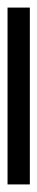

<svg xmlns="http://www.w3.org/2000/svg" viewBox="180 -142 99 509"><g transform="rotate(-90 229.5 112.5)"><path d="M463.9 142.1H-4.9V83H463.9Z"/></g></svg>

Font: Droid Serif
Style: Regular
Weight: 400
Designer: Monotype Design team
Foundry: Monotype Imaging Inc.
Version: Version 1.03